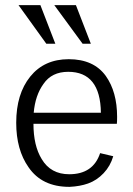

<svg xmlns="http://www.w3.org/2000/svg" viewBox="-20 -715 516 746"><path d="M191 -695H275L333 -545H301ZM52 -695H137L195 -545H160ZM372 -277Q370 -436 245 -436Q181 -436 149 -389Q117 -345 111 -277ZM391 -420Q435 -358 435 -261Q435 -242 434 -234H110Q110 -149 142 -97Q177 -38 249 -38Q342 -38 369 -120L420 -108Q409 -70 382.5 -42Q356 -14 322 -2Q291 9 251 11H249Q143 11 91 -65Q43 -133 43 -238Q43 -350 97.5 -417.5Q152 -485 247 -485Q344 -485 391 -420Z"/></svg>

Font: Pavanam
Style: Regular
Weight: 400
Designer: Tharique Azeez
Foundry: Tharique Azeez
Version: Version 1.86; ttfautohint (v1.3) -l 8 -r 50 -G 200 -x 14 -D 